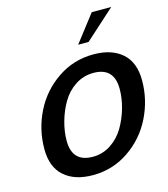

<svg xmlns="http://www.w3.org/2000/svg" viewBox="-142 -1111 1079 1235"><g transform="rotate(-15 397.0 -493.5)"><path d="M715.8 -1001H585.9L447.3 -821.3H516.6ZM785.2 -494.1C785.2 -574.2 762 -634.6 715.8 -675.3C669.6 -716 606.1 -736.3 525.4 -736.3C437.5 -736.3 357.7 -712.1 286.1 -663.6C214.5 -615.1 159.5 -552.2 121.1 -475.1C82.7 -397.9 63.5 -315.8 63.5 -228.5C63.5 -149.1 86.6 -88.9 132.8 -47.9C179 -6.8 242.8 13.7 324.2 13.7C411.5 13.7 490.9 -10.6 562.5 -59.1C634.1 -107.6 689.1 -170.6 727.5 -248C766 -325.5 785.2 -407.6 785.2 -494.1ZM631.8 -478.5C631.8 -437.5 625.8 -395.5 613.8 -352.5C601.7 -309.6 584.6 -269 562.5 -231C540.4 -192.9 511.1 -161.6 474.6 -137.2C438.2 -112.8 397.8 -100.6 353.5 -100.6C261.7 -100.6 215.8 -148.1 215.8 -243.2C215.8 -284.2 221.8 -326.3 233.9 -369.6C245.9 -412.9 263 -453.6 285.2 -491.7C307.3 -529.8 336.6 -560.9 373 -585C409.5 -609 449.9 -621.1 494.1 -621.1C585.9 -621.1 631.8 -573.6 631.8 -478.5Z"/></g></svg>

Font: FreeUniversal
Style: BoldItalic
Weight: 700
Italic angle: -11°
Version: Version 1.001